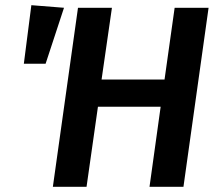

<svg xmlns="http://www.w3.org/2000/svg" viewBox="-20 -721 845 741"><path d="M101 -701 72 -475H156L227 -691ZM314 0 358 -309H600L557 0H688L785 -691H654L615 -414H372L412 -691H281L184 0Z"/></svg>

Font: Fira Sans Medium
Style: Italic
Weight: 500
Italic angle: -8°
Designer: bBox Type GmbH & Carrois Corporate GbR & Edenspiekermann AG
Foundry: bBox Type GmbH & Carrois Corporate GbR & Edenspiekermann AG
Version: Version 4.301;PS 004.301;hotconv 1.0.88;makeotf.lib2.5.64775